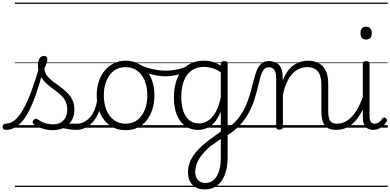

<svg xmlns="http://www.w3.org/2000/svg" viewBox="-115 -989 3023 1487"><path d="M-70 17Q-83 17 -89 9.5Q-95 2 -95 -7Q-95 -16 -89 -23.5Q-83 -31 -71 -31Q-34 -31 0 -59Q34 -87 65.5 -143.5Q97 -200 129 -285.5Q161 -371 194 -487L228 -477Q195 -350 162.5 -256.5Q130 -163 94.5 -102.5Q59 -42 18 -12.5Q-23 17 -70 17ZM476 17Q447 17 422.5 12Q398 7 374.5 4Q351 1 324 9L347 -15Q379 -26 401.5 -29Q424 -32 443 -31.5Q462 -31 482 -31Q491 -31 495 -23.5Q499 -16 498 -7Q497 2 491 9.5Q485 17 476 17ZM294 19Q252 19 213 6.5Q174 -6 145 -28Q138 -35 137.5 -43Q137 -51 146 -60Q153 -68 160 -69.5Q167 -71 176 -65Q205 -45 234 -35.5Q263 -26 298 -26Q348 -26 377 -57Q406 -88 406 -140Q406 -180 390 -209Q374 -238 348 -260Q322 -282 292.5 -303Q263 -324 237.5 -349Q212 -374 195.5 -406.5Q179 -439 179 -485Q179 -514 190.5 -535Q202 -556 225 -556Q238 -556 245 -549.5Q252 -543 252 -531Q252 -519 246 -500.5Q240 -482 229 -459Q231 -428 248 -404.5Q265 -381 291.5 -361Q318 -341 347 -320Q376 -299 402 -274.5Q428 -250 444.5 -217.5Q461 -185 461 -140Q461 -69 415.5 -25Q370 19 294 19ZM0 449H550V459H0ZM0 -20H550V0H0ZM0 -505H550V-500H0ZM0 -969H550V-959H0Z M475 17Q464 17 458.5 9.5Q453 2 453.5 -7Q454 -16 461 -23.5Q468 -31 481 -31Q512 -31 538.5 -45.5Q565 -60 585.5 -84.5Q606 -109 619 -142.5Q632 -176 638 -215Q639 -226 648 -229Q657 -232 665 -228Q673 -224 672 -213Q667 -165 651 -123.5Q635 -82 609.5 -50.5Q584 -19 550 -1Q516 17 475 17ZM550 449V459ZM550 -20V0ZM550 -505V-500ZM550 -969V-959Z M858 19Q790 19 739.5 -15Q689 -49 661.5 -109.5Q634 -170 634 -250Q634 -310 650.5 -359Q667 -408 697.5 -444Q728 -480 768.5 -499.5Q809 -519 858 -519Q924 -519 974 -485Q1024 -451 1052.5 -390.5Q1081 -330 1081 -250Q1081 -203 1070.5 -161.5Q1060 -120 1041 -87Q1022 -54 995 -30Q968 -6 933.5 6.5Q899 19 858 19ZM858 -31Q897 -31 927.5 -46.5Q958 -62 980 -91.5Q1002 -121 1014 -161.5Q1026 -202 1026 -250Q1026 -315 1005.5 -364.5Q985 -414 947.5 -441.5Q910 -469 858 -469Q819 -469 788 -453.5Q757 -438 735 -408.5Q713 -379 701 -339Q689 -299 689 -250Q689 -186 709.5 -136.5Q730 -87 768 -59Q806 -31 858 -31ZM550 449H1151V459H550ZM550 -20H1151V0H550ZM550 -505H1151V-500H550ZM550 -969H1151V-959H550Z M1164 -398Q1118 -398 1059.5 -413Q1001 -428 942 -459Q934 -464 932.5 -471Q931 -478 933.5 -485Q936 -492 942 -495Q948 -498 956 -494Q986 -477 1022 -465.5Q1058 -454 1095.5 -448Q1133 -442 1167 -442Q1200 -442 1234 -447Q1268 -452 1298.5 -462Q1329 -472 1349 -486Q1358 -492 1365.5 -486Q1373 -480 1374.5 -470Q1376 -460 1365 -453Q1321 -425 1267.5 -411.5Q1214 -398 1164 -398ZM1151 449V459ZM1151 -20V0ZM1151 -505V-500ZM1151 -969V-959Z M1470 478Q1412 478 1376.5 443Q1341 408 1341 347Q1341 312 1350.5 281Q1360 250 1379 221Q1398 192 1425.5 164Q1453 136 1489 107Q1507 94 1524.5 81Q1542 68 1560 55Q1578 42 1595 30V-125Q1571 -67 1542 -36.5Q1513 -6 1481 5.5Q1449 17 1417 17Q1363 17 1321 -12Q1279 -41 1255.5 -97.5Q1232 -154 1232 -234Q1232 -285 1241.5 -328.5Q1251 -372 1270 -407Q1289 -442 1317 -467Q1345 -492 1381 -505.5Q1417 -519 1462 -519Q1487 -519 1508.5 -515.5Q1530 -512 1551 -503.5Q1572 -495 1595 -481V-497Q1595 -506 1601.5 -510.5Q1608 -515 1622 -515Q1635 -515 1641.5 -510.5Q1648 -506 1648 -497V229Q1648 287 1636 333Q1624 379 1601.5 411.5Q1579 444 1546 461Q1513 478 1470 478ZM1477 428Q1513 428 1539.5 405Q1566 382 1580.5 338Q1595 294 1595 233V88Q1581 97 1566.5 107Q1552 117 1538.5 127Q1525 137 1510 147Q1484 171 1463 194Q1442 217 1427.5 240.5Q1413 264 1405 289.5Q1397 315 1397 343Q1397 368 1406.5 387.5Q1416 407 1433.5 417.5Q1451 428 1477 428ZM1426 -33Q1461 -33 1493.5 -52.5Q1526 -72 1552.5 -116Q1579 -160 1595 -234V-429Q1560 -453 1527.5 -462Q1495 -471 1464 -471Q1431 -471 1404 -461Q1377 -451 1355.5 -432Q1334 -413 1319 -384.5Q1304 -356 1296.5 -319.5Q1289 -283 1289 -238Q1289 -179 1303.5 -132.5Q1318 -86 1349 -59.5Q1380 -33 1426 -33ZM1151 449H1786V459H1151ZM1151 -20H1786V0H1151ZM1151 -505H1786V-500H1151ZM1151 -969H1786V-959H1151Z M1633 67Q1626 71 1619.5 66.5Q1613 62 1609.5 53.5Q1606 45 1608.5 36Q1611 27 1622 20Q1682 -15 1721 -61.5Q1760 -108 1783.5 -159Q1807 -210 1821.5 -261Q1836 -312 1847 -357.5Q1858 -403 1872 -439Q1886 -475 1908 -495.5Q1930 -516 1968 -516Q1979 -516 1984.5 -509Q1990 -502 1989.5 -492.5Q1989 -483 1982.5 -475.5Q1976 -468 1965 -468Q1941 -468 1926.5 -448Q1912 -428 1902 -393Q1892 -358 1881.5 -313Q1871 -268 1855 -217.5Q1839 -167 1811.5 -115.5Q1784 -64 1740.5 -17.5Q1697 29 1633 67ZM1786 449H1892V459H1786ZM1786 -20H1892V0H1786ZM1786 -505H1892V-500H1786ZM1786 -969H1892V-959H1786Z M2490 17Q2458 17 2435.5 8Q2413 -1 2399.5 -19.5Q2386 -38 2380 -64.5Q2374 -91 2374 -126V-332Q2374 -376 2363 -406.5Q2352 -437 2328 -453Q2304 -469 2264 -469Q2235 -469 2206.5 -458Q2178 -447 2153 -421.5Q2128 -396 2108 -354.5Q2088 -313 2076 -252V-4Q2076 6 2069.5 10.5Q2063 15 2049 15Q2036 15 2030 10.5Q2024 6 2024 -4V-383Q2024 -427 2009.5 -447.5Q1995 -468 1965 -468Q1955 -468 1949.5 -475.5Q1944 -483 1944.5 -492.5Q1945 -502 1951 -509Q1957 -516 1968 -516Q1994 -516 2013 -508.5Q2032 -501 2045.5 -486.5Q2059 -472 2066 -452Q2073 -432 2074 -406L2075 -365Q2091 -409 2113.5 -439Q2136 -469 2162.5 -486.5Q2189 -504 2216.5 -511.5Q2244 -519 2270 -519Q2315 -519 2350.5 -501Q2386 -483 2406.5 -444Q2427 -405 2427 -341V-128Q2427 -77 2441 -54Q2455 -31 2496 -31Q2506 -31 2510.5 -23.5Q2515 -16 2514.5 -7Q2514 2 2508 9.5Q2502 17 2490 17ZM1892 449H2563V459H1892ZM1892 -20H2563V0H1892ZM1892 -505H2563V-500H1892ZM1892 -969H2563V-959H1892Z M2488 17Q2477 17 2471.5 9.5Q2466 2 2466.5 -7Q2467 -16 2474 -23.5Q2481 -31 2494 -31Q2528 -31 2558 -46Q2588 -61 2613.5 -89.5Q2639 -118 2660.5 -158Q2682 -198 2699 -249Q2702 -259 2711 -259Q2720 -259 2726.5 -252Q2733 -245 2730 -235Q2714 -180 2691 -134Q2668 -88 2638.5 -54Q2609 -20 2571.5 -1.5Q2534 17 2488 17ZM2563 449V459ZM2563 -20V0ZM2563 -505V-500ZM2563 -969V-959Z M2777 17Q2737 17 2716 -7.5Q2695 -32 2695 -81V-496Q2695 -506 2701 -510.5Q2707 -515 2720 -515Q2734 -515 2740.5 -510.5Q2747 -506 2747 -496V-93Q2747 -63 2756 -47Q2765 -31 2787 -31Q2798 -31 2808 -35.5Q2818 -40 2828 -49Q2838 -58 2848 -73Q2853 -79 2860 -79Q2867 -79 2873 -73Q2880 -68 2882 -61.5Q2884 -55 2880 -48Q2868 -28 2851.5 -13.5Q2835 1 2816 9Q2797 17 2777 17ZM2720 -683Q2698 -683 2687.5 -695Q2677 -707 2677 -732Q2677 -757 2687.5 -769.5Q2698 -782 2720 -782Q2742 -782 2753 -769.5Q2764 -757 2764 -732Q2764 -707 2753 -695Q2742 -683 2720 -683ZM2563 449H2888V459H2563ZM2563 -20H2888V0H2563ZM2563 -505H2888V-500H2563ZM2563 -969H2888V-959H2563Z"/></svg>

Font: Playwrite IT Trad Guides
Style: Regular
Weight: 400
Designer: Veronika Burian, José Scaglione
Foundry: TypeTogether
Version: Version 1.003